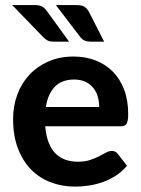

<svg xmlns="http://www.w3.org/2000/svg" viewBox="-20 -710 543 738"><path d="M26.9 0ZM262.7 -492.7Q308.6 -492.7 347.2 -477.8Q385.7 -462.9 413.6 -434.8Q441.4 -406.7 457 -365.7Q472.7 -324.7 472.7 -272Q472.7 -257.8 471.2 -248.8Q469.7 -239.7 466.6 -234.4Q463.4 -229 457.8 -226.8Q452.1 -224.6 443.8 -224.6H153.8Q156.7 -189.5 166.5 -163.6Q176.3 -137.7 192.4 -121.1Q208.5 -104.5 230.5 -96.4Q252.4 -88.4 279.3 -88.4Q306.2 -88.4 325.9 -95Q345.7 -101.6 360.6 -109.1Q375.5 -116.7 387.2 -123.3Q398.9 -129.9 410.2 -129.9Q423.8 -129.9 432.6 -118.7L468.3 -72.8Q448.2 -49.3 423.8 -33.9Q399.4 -18.6 373.3 -9.5Q347.2 -0.5 320.3 3.4Q293.5 7.3 268.6 7.3Q218.3 7.3 174.8 -9.3Q131.3 -25.9 99.1 -58.8Q66.9 -91.8 48.6 -140.4Q30.3 -189 30.3 -252.9Q30.3 -302.2 46.4 -345.9Q62.5 -389.6 92.5 -422.1Q122.6 -454.6 165.5 -473.6Q208.5 -492.7 262.7 -492.7ZM265.1 -404.3Q217.8 -404.3 190.9 -376.7Q164.1 -349.1 156.2 -298.8H361.3Q361.3 -319.8 355.7 -338.9Q350.1 -357.9 338.1 -372.6Q326.2 -387.2 308.1 -395.8Q290 -404.3 265.1 -404.3ZM275.4 -690.4Q294.9 -690.4 304.9 -683.8Q314.9 -677.2 321.8 -664.6L380.4 -549.8H329.6Q315.4 -549.8 306.4 -553.5Q297.4 -557.1 289.1 -566.9L194.8 -690.4ZM115.7 -690.4Q125.5 -690.4 132.3 -688.7Q139.2 -687 144.3 -683.6Q149.4 -680.2 153.6 -675.5Q157.7 -670.9 162.1 -665L245.6 -549.8H187Q172.9 -549.8 164.3 -553.7Q155.8 -557.6 146.5 -566.9L26.9 -690.4Z"/></svg>

Font: Carlito
Style: Bold
Weight: 700
Designer: Lukasz Dziedzic
Foundry: tyPoland Lukasz Dziedzic
Version: Version 1.104